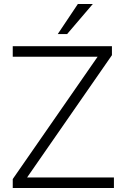

<svg xmlns="http://www.w3.org/2000/svg" viewBox="-20 -944 630 964"><path d="M116 -53H552V0H44V-45L470 -659H44V-712H542V-667ZM270 -773 371 -924H446L317 -773Z"/></svg>

Font: Muli Light
Style: Regular
Weight: 300
Designer: Vernon Adams
Foundry: Vernon Adams
Version: Version 2.100